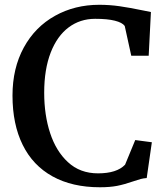

<svg xmlns="http://www.w3.org/2000/svg" viewBox="-20 -771 692 802"><path d="M210 -705.1Q292.5 -751 394.5 -751Q437.5 -751 478.8 -745.1Q520 -739.3 584 -726.1L610.4 -720.7L601.1 -538.1H528.3L501 -662.6Q490.7 -676.8 459.5 -684.6Q428.7 -692.4 377.4 -692.4Q314.5 -692.4 266.6 -656.5Q218.8 -620.6 191.9 -551.8Q164.6 -481.4 164.6 -383.8Q164.6 -290.5 189.5 -214.8Q214.4 -139.2 263.7 -93.8Q314 -46.9 389.6 -46.9Q467.8 -46.9 502.4 -83L544.9 -186L614.3 -176.8L592.8 -27.3Q579.6 -26.4 567.4 -23.2Q555.2 -20 535.6 -13.2Q499 -0.5 469 5.4Q439 11.2 397.5 11.2Q281.7 11.2 199.5 -34.2Q117.2 -79.6 74.7 -166Q32.2 -252 32.2 -372.1Q32.2 -485.8 79.3 -572.3Q126.5 -658.7 210 -705.1Z"/></svg>

Font: Merriweather
Style: Regular
Weight: 400
Designer: Eben Sorkin
Foundry: Eben Sorkin
Version: Version 1.584; ttfautohint (v1.8.1)